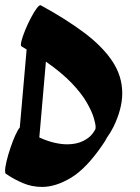

<svg xmlns="http://www.w3.org/2000/svg" viewBox="-20 -722 552 757"><path d="M141 -701Q240 -647 312 -593Q384 -539 423 -480.5Q462 -422 462 -354Q462 -294 428 -223Q416 -199 402 -180Q395 -166 385 -152Q321 -58 260.5 -21.5Q200 15 146 15Q106 15 70.5 0Q35 -15 3 -37Q0 -39 0 -48Q0 -62 6 -87Q12 -112 21.5 -140Q31 -168 41 -190Q51 -212 58 -219L85 -527Q76 -533 65 -539Q60 -542 64.5 -560Q69 -578 79 -602.5Q89 -627 101.5 -651Q114 -675 125 -689.5Q136 -704 141 -701ZM357 -221Q357 -233 349.5 -258Q342 -283 322 -318Q302 -353 263 -394Q224 -435 161 -479L135 -180Q166 -166 193.5 -159.5Q221 -153 245 -153Q281 -153 307.5 -166Q334 -179 347 -198Q350 -203 353 -207L356 -213Q357 -214 357 -221Z"/></svg>

Font: Ga Maamli
Style: Regular
Weight: 400
Designer: Afotey Clement Nii Odai, Ama Asantewa Diaka, David Abbey-Thompson
Foundry: Sorkin Type Co.
Version: Version 1.000; ttfautohint (v1.8.4.7-5d5b)